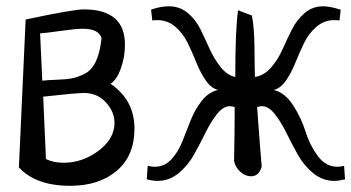

<svg xmlns="http://www.w3.org/2000/svg" viewBox="-20 -563 1116 610"><path d="M61.5 -501Q212.9 -533.2 246.1 -533.2Q377 -533.2 377 -420.9Q377 -381.8 363.8 -345.2Q350.6 -308.6 331.1 -296.9Q407.2 -245.1 407.2 -154.3Q407.2 -68.4 351.1 -20.5Q294.9 27.3 203.1 27.3Q93.8 27.3 40 -31.2ZM117.2 -255.9 126 -57.6Q150.4 -45.9 181.6 -45.9Q242.2 -45.9 293 -84Q343.8 -122.1 343.8 -172.9Q343.8 -208 316.4 -237.8Q289.1 -267.6 247.1 -267.6Q222.7 -267.6 117.2 -255.9ZM107.4 -457 114.3 -306.6Q128.9 -308.6 159.2 -309.6Q189.5 -310.5 208 -314Q226.6 -317.4 249 -328.6Q271.5 -339.8 284.7 -368.2Q297.9 -396.5 302.7 -442.4Q293 -471.7 243.2 -471.7Q220.7 -471.7 172.9 -464.8Q125 -458 107.4 -457Z M727.5 -318.4Q727.5 -467.8 736.3 -530.3L780.3 -513.7Q788.1 -475.6 788.6 -406.2Q789.1 -336.9 790 -318.4Q819.3 -323.2 841.3 -348.6Q863.3 -374 877.4 -405.8Q891.6 -437.5 907.2 -468.8Q922.9 -500 947.8 -521.5Q972.7 -543 1006.8 -543Q1028.3 -543 1062.5 -532.2L1058.6 -498Q1052.7 -499 1042 -499Q1009.8 -499 985.4 -478Q960.9 -457 945.8 -425.8Q930.7 -394.5 918 -362.8Q905.3 -331.1 888.2 -306.6Q871.1 -282.2 849.6 -277.3Q885.7 -268.6 911.6 -228Q937.5 -187.5 950.7 -145Q963.9 -102.5 989.3 -67.9Q1014.6 -33.2 1051.8 -33.2Q1061.5 -33.2 1073.2 -36.1L1076.2 6.8Q1056.6 11.7 1042 11.7Q1004.9 11.7 975.1 -12.7Q945.3 -37.1 925.8 -72.3Q906.2 -107.4 889.2 -142.1Q872.1 -176.8 852.5 -201.2Q833 -225.6 812.5 -225.6Q803.7 -225.6 796.9 -222.7Q798.8 -194.3 801.3 -162.6Q803.7 -130.9 806.6 -92.8Q809.6 -54.7 811.5 -33.2Q802.7 -2.9 777.3 -2.9Q759.8 -2.9 743.7 -17.1Q727.5 -31.2 723.6 -51.8Q725.6 -133.8 725.6 -222.7Q717.8 -225.6 710 -225.6Q689.5 -225.6 669.9 -201.2Q650.4 -176.8 633.3 -142.1Q616.2 -107.4 596.7 -72.3Q577.1 -37.1 547.4 -12.7Q517.6 11.7 480.5 11.7Q465.8 11.7 446.3 6.8L449.2 -36.1Q460.9 -33.2 471.7 -33.2Q502 -33.2 523.4 -55.7Q544.9 -78.1 558.6 -111.8Q572.3 -145.5 585.4 -179.7Q598.6 -213.9 620.6 -242.2Q642.6 -270.5 672.9 -277.3Q651.4 -282.2 634.3 -306.6Q617.2 -331.1 604.5 -362.8Q591.8 -394.5 576.7 -425.8Q561.5 -457 537.1 -478Q512.7 -499 480.5 -499Q469.7 -499 463.9 -498L460 -532.2Q489.3 -543 516.6 -543Q550.8 -543 576.2 -522Q601.6 -501 616.7 -470.2Q631.8 -439.5 646 -407.7Q660.2 -376 680.7 -350.1Q701.2 -324.2 727.5 -318.4Z"/></svg>

Font: Neucha
Style: Regular
Weight: 400
Designer: Jovanny Lemonad
Foundry: Jovanny Lemonad
Version: Version 001.001